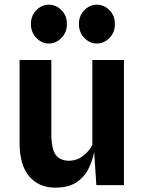

<svg xmlns="http://www.w3.org/2000/svg" viewBox="-20 -808 632 838"><path d="M222 11Q149.5 11 107.5 -38.2Q65.5 -87.5 65.5 -184V-546H204V-226.5Q204 -158 223.2 -132.2Q242.5 -106.5 281 -106.5Q315 -106.5 342.5 -127.5Q370 -148.5 383 -176V-546H521V0H400.5L391 -144.5Q383 -103.5 364.5 -68Q346 -32.5 311.5 -10.8Q277 11 222 11ZM193.5 -618Q162.5 -618 138.8 -642.2Q115 -666.5 115 -703Q115 -740 138.8 -763.8Q162.5 -787.5 193.5 -787.5Q224.5 -787.5 248.2 -763.8Q272 -740 272 -703Q272 -666.5 248 -642.2Q224 -618 193.5 -618ZM403 -618Q372 -618 348.2 -642.2Q324.5 -666.5 324.5 -703Q324.5 -740 348.2 -763.8Q372 -787.5 403 -787.5Q434 -787.5 457.8 -763.8Q481.5 -740 481.5 -703Q481.5 -666.5 457.8 -642.2Q434 -618 403 -618Z"/></svg>

Font: Spline Sans SemiBold
Style: Regular
Weight: 600
Designer: Eben Sorkin, Mirko Velimirovic
Foundry: Sorkin Type
Version: Version 1.000; ttfautohint (v1.8.3)